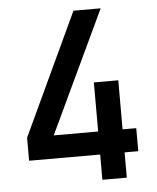

<svg xmlns="http://www.w3.org/2000/svg" viewBox="-52 -755 652 799"><g transform="rotate(-5 274.5 -355.5)"><path d="M46.4 -105V-201.2L284.7 -710.9H398.4L157.7 -201.2H343.3V-406.2H445.3V-201.2H502.4V-105H445.3V0.5H343.3V-105Z"/></g></svg>

Font: Alte DIN 1451 Mittelschrift
Style: Regular
Weight: 400
Designer: Peter Wiegel
Foundry: Peter Wiegel
Version: Version 1.002 September 20, 2019